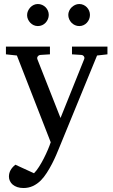

<svg xmlns="http://www.w3.org/2000/svg" viewBox="-20 -716 570 965"><path d="M467.8 -437 275.9 30.8Q271 43 262.2 63.5Q253.4 84 241.5 107.2Q229.5 130.4 215.1 152.8Q200.7 175.3 185.1 190.9Q167 209 145.3 219Q123.5 229 98.1 229Q80.6 229 66.9 224.4Q53.2 219.7 43.9 211.9Q34.7 204.1 29.8 193.6Q24.9 183.1 24.9 171.9Q24.9 154.8 32.5 140.4Q40 126 57.1 111.8L150.9 154.8Q163.1 142.6 175.8 122.8Q188.5 103 199.7 81.1Q210.9 59.1 220.2 37.4Q229.5 15.6 234.9 -1L64.9 -437L9.8 -442.9V-481.9H231V-442.9L183.1 -439.9Q174.8 -439 169.9 -432.6Q165 -426.3 168 -418L284.2 -123L402.8 -418Q406.2 -425.8 401.9 -432.4Q397.5 -439 389.2 -439.9L341.8 -442.9V-481.9H520V-442.9ZM225.1 -641.1Q225.1 -629.9 220.7 -619.6Q216.3 -609.4 209 -601.6Q201.7 -593.8 191.7 -589.4Q181.6 -585 170.4 -585Q159.2 -585 149.4 -589.4Q139.6 -593.8 132.3 -601.6Q125 -609.4 120.6 -619.1Q116.2 -628.9 116.2 -640.1Q116.2 -650.9 120.6 -660.9Q125 -670.9 132.3 -678.7Q139.6 -686.5 149.4 -691.2Q159.2 -695.8 170.4 -695.8Q181.6 -695.8 191.7 -691.4Q201.7 -687 209 -679.7Q216.3 -672.4 220.7 -662.4Q225.1 -652.3 225.1 -641.1ZM432.1 -641.1Q432.1 -629.9 428 -619.6Q423.8 -609.4 416.5 -601.6Q409.2 -593.8 399.4 -589.4Q389.6 -585 378.4 -585Q367.2 -585 357.2 -589.4Q347.2 -593.8 339.6 -601.6Q332 -609.4 327.6 -619.6Q323.2 -629.9 323.2 -641.1Q323.2 -651.4 327.6 -661.4Q332 -671.4 339.8 -679Q347.7 -686.5 357.4 -691.2Q367.2 -695.8 378.4 -695.8Q389.6 -695.8 399.4 -691.4Q409.2 -687 416.5 -679.4Q423.8 -671.9 428 -661.9Q432.1 -651.9 432.1 -641.1Z"/></svg>

Font: Charis SIL Afr
Style: Regular
Weight: 400
Foundry: SIL International
Version: Version 5.000